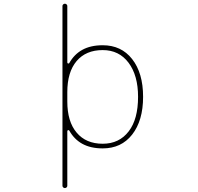

<svg xmlns="http://www.w3.org/2000/svg" viewBox="-20 -792 1040 1007"><path d="M307.6 182.6V-760.7Q307.6 -765.6 311.5 -769Q315.4 -772.5 320.3 -772.5Q325.2 -772.5 329.1 -769Q333 -765.6 333 -760.7V-464.8Q333 -460 336.9 -459H337.9Q341.8 -458 343.8 -461.9Q369.1 -506.8 411.1 -530.3Q455.1 -554.7 518.6 -554.7Q567.4 -554.7 606 -536.6Q644.5 -518.6 672.9 -482.4Q730.5 -409.2 730.5 -284.2Q730.5 -159.2 672.9 -85.9Q644.5 -49.8 606 -31.7Q567.4 -13.7 518.6 -13.7Q455.1 -13.7 411.1 -38.1Q369.1 -61.5 343.8 -106.4Q341.8 -110.4 337.9 -109.4H336.9Q333 -108.4 333 -103.5V182.6Q333 187.5 329.1 190.9Q325.2 194.3 320.3 194.3Q315.4 194.3 311.5 190.9Q307.6 187.5 307.6 182.6ZM518.6 -529.3Q430.7 -529.3 381.8 -471.7Q333 -414.1 333 -308.6V-259.8Q333 -154.3 381.8 -96.7Q430.7 -38.1 518.6 -38.1Q605.5 -38.1 655.3 -103.5Q704.1 -167 704.1 -284.2Q704.1 -396.5 654.3 -462.9Q604.5 -529.3 518.6 -529.3Z"/></svg>

Font: Rounded-X Mgen+ 2m thin
Style: Regular
Weight: 100
Designer: [Source Han Sans]
Ryoko NISHIZUKA  (kana & ideographs); Paul D. Hunt (Latin, Greek & Cyrillic); Wenlong ZHANG  (bopomofo
Version: Version 1.059.20150602